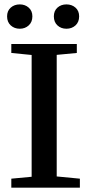

<svg xmlns="http://www.w3.org/2000/svg" viewBox="-20 -866 421 886"><path d="M228.5 -790.5Q228.5 -815.9 245.1 -830.8Q261.7 -845.7 286.6 -845.7Q311.5 -845.7 328.4 -830.8Q345.2 -815.9 345.2 -790.5Q345.2 -764.2 328.4 -748.8Q311.5 -733.4 286.6 -733.4Q261.7 -733.4 245.1 -748.8Q228.5 -764.2 228.5 -790.5ZM71.3 -733.4Q46.4 -733.4 29.5 -748.8Q12.7 -764.2 12.7 -790.5Q12.7 -815.9 29.5 -830.8Q46.4 -845.7 71.3 -845.7Q95.7 -845.7 112.5 -830.8Q129.4 -815.9 129.4 -790.5Q129.4 -764.2 112.5 -748.8Q95.7 -733.4 71.3 -733.4ZM32.2 0V-41.5L126 -50.3V-612.3L32.2 -621.6V-663.1H334.5V-621.6L241.7 -612.8V-51.8L348.6 -41.5V0Z"/></svg>

Font: Elstob 6pt Medium
Style: Regular
Weight: 500
Designer: Peter S. Baker
Version: Version 1.015